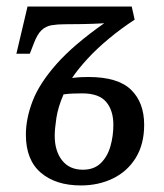

<svg xmlns="http://www.w3.org/2000/svg" viewBox="-20 -556 501 586"><path d="M227 10Q150 10 104.5 -29Q59 -68 59 -145Q59 -194 79.5 -247.5Q100 -301 152 -360Q204 -419 298 -485Q263 -483 231.5 -482.5Q200 -482 178 -482Q155 -482 137.5 -479Q120 -476 107 -464Q94 -452 83 -423L71 -392H30L64 -536H382L391 -496Q351 -470 313.5 -439Q276 -408 247 -376.5Q218 -345 200 -318Q216 -320 227.5 -320.5Q239 -321 250 -321Q340 -321 380 -282Q420 -243 420 -175Q420 -116 394.5 -74.5Q369 -33 325 -11.5Q281 10 227 10ZM233 -38Q267 -38 287.5 -58Q308 -78 317 -109.5Q326 -141 326 -175Q326 -219 304 -245Q282 -271 231 -271Q216 -271 202.5 -270.5Q189 -270 174 -268Q157 -229 152 -195.5Q147 -162 147 -142Q147 -95 169.5 -66.5Q192 -38 233 -38Z"/></svg>

Font: Noto Serif Condensed
Style: Italic
Weight: 400
Width: 3
Italic angle: -12°
Designer: Monotype Design Team
Foundry: Monotype Imaging Inc.
Version: Version 2.014; ttfautohint (v1.8.4.7-5d5b)